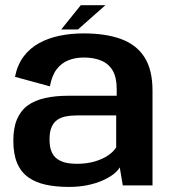

<svg xmlns="http://www.w3.org/2000/svg" viewBox="-20 -730 675 756"><path d="M251 6Q291.5 6 325 -1Q358.5 -8 384.2 -19.5Q410 -31 427 -44.2Q444 -57.5 451.5 -71L463.5 0H580.5V-373Q580.5 -455 549.2 -504.2Q518 -553.5 457.5 -576Q397 -598.5 309 -598.5Q259 -598.5 214.5 -589.2Q170 -580 134 -560.2Q98 -540.5 73.2 -507.8Q48.5 -475 39 -427.5L176.5 -390Q184 -432 202.8 -456.8Q221.5 -481.5 249 -492.5Q276.5 -503.5 309.5 -503.5Q350 -503.5 379 -491.2Q408 -479 423.8 -452Q439.5 -425 439.5 -380V-353H249.5Q198 -353 157.5 -344Q117 -335 89.2 -314.8Q61.5 -294.5 47 -260.5Q32.5 -226.5 32.5 -176Q32.5 -123 47.5 -87.8Q62.5 -52.5 91.2 -32Q120 -11.5 160 -2.8Q200 6 251 6ZM282.5 -85Q259.5 -85 240 -89.2Q220.5 -93.5 205.8 -103.8Q191 -114 183 -132.8Q175 -151.5 175 -181Q175 -210.5 183 -229.2Q191 -248 205.5 -258Q220 -268 239.8 -271.8Q259.5 -275.5 282.5 -275.5H437.5V-150Q428 -133.5 406.2 -118.5Q384.5 -103.5 353 -94.2Q321.5 -85 282.5 -85ZM221 -614H287L395 -709.5H298Z"/></svg>

Font: Anybody Thin SemiBold
Style: Regular
Weight: 600
Version: Version 1.113;gftools[0.9.25]